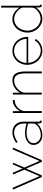

<svg xmlns="http://www.w3.org/2000/svg" viewBox="1312 -2082 780 3444"><g transform="rotate(-90 1702.0 -360.0)"><path d="M742.2 -520H776.9L550.8 0H521L399.9 -282.2L277.8 0H248L22 -520H57.1L264.2 -41L379.9 -313L293 -519H326.2L399.9 -345.2L474.1 -519H505.9L418.9 -313L536.1 -41Z M823.7 -148.9Q823.7 -216.3 884 -258.5Q944.3 -300.8 1039.6 -300.8Q1129.4 -300.8 1207.5 -272.9V-328.1Q1207.5 -404.8 1162.6 -450.9Q1117.7 -497.1 1043.5 -497.1Q965.8 -497.1 876.5 -434.1L859.9 -459Q960 -527.8 1045.4 -527.8Q1135.7 -527.8 1188.7 -473.4Q1241.7 -418.9 1241.7 -326.2V-51.8Q1241.7 -29.8 1259.8 -29.8V0Q1245.6 1.5 1240.7 -1Q1227.1 -3.9 1218.8 -15.4Q1210.4 -26.9 1209.5 -42V-86.9Q1173.8 -41 1116.9 -15.6Q1060.1 9.8 994.6 9.8Q921.9 9.8 872.8 -36.1Q823.7 -82 823.7 -148.9ZM1189.5 -104Q1207.5 -126.5 1207.5 -147.9V-243.2Q1130.4 -272.9 1041.5 -272.9Q958.5 -272.9 907.5 -239.5Q856.4 -206.1 856.4 -150.9Q856.4 -96.2 897.2 -57.6Q938 -19 998.5 -19Q1059.6 -19 1111.6 -42.5Q1163.6 -65.9 1189.5 -104Z M1630.4 -487.8Q1558.6 -484.9 1505.6 -442.1Q1452.6 -399.4 1431.6 -327.1V0H1397.5V-520H1430.2V-388.2Q1457 -442.9 1502.7 -478Q1548.3 -513.2 1598.6 -519Q1611.8 -520 1630.4 -520Z M2142.1 0H2107.9V-290Q2107.9 -396.5 2077.4 -446.3Q2046.9 -496.1 1981 -496.1Q1909.7 -496.1 1846.2 -447Q1782.7 -397.9 1762.2 -325.2V0H1728V-520H1760.7V-390.1Q1792.5 -451.7 1855 -489.7Q1917.5 -527.8 1986.8 -527.8Q2067.4 -527.8 2104.7 -469.7Q2142.1 -411.6 2142.1 -293.9Z M2513.7 9.8Q2461.9 9.8 2414.8 -12.2Q2367.7 -34.2 2334 -70.8Q2300.3 -107.4 2280.5 -157.7Q2260.7 -208 2260.7 -263.2Q2260.7 -316.9 2280 -366Q2299.3 -415 2332.5 -450.4Q2365.7 -485.8 2411.9 -506.8Q2458 -527.8 2509.8 -527.8Q2562.5 -527.8 2609.4 -506.6Q2656.2 -485.4 2689.7 -449.2Q2723.1 -413.1 2742.7 -363.5Q2762.2 -314 2762.7 -259.8Q2762.7 -249 2761.7 -244.1H2295.9Q2303.2 -148.9 2366.2 -84Q2429.2 -19 2515.6 -19Q2572.8 -19 2622.8 -48.3Q2672.9 -77.6 2693.8 -124L2724.6 -116.2Q2703.1 -61.5 2643.3 -25.9Q2583.5 9.8 2513.7 9.8ZM2294.9 -272.9H2729Q2722.7 -371.1 2660.6 -434.6Q2598.6 -498 2510.7 -498Q2422.9 -498 2361.3 -434.1Q2299.8 -370.1 2294.9 -272.9Z M2839.4 -257.8Q2839.4 -311 2857.7 -360.6Q2876 -410.2 2907.5 -447Q2939 -483.9 2983.9 -505.9Q3028.8 -527.8 3079.6 -527.8Q3145.5 -527.8 3200 -492.2Q3254.4 -456.5 3287.6 -401.9V-730H3321.3V-51.8Q3321.3 -29.8 3339.4 -29.8V0Q3328.6 1.5 3321.3 -1Q3307.1 -4.4 3298.3 -16.4Q3289.6 -28.3 3289.6 -43V-106Q3257.3 -54.2 3202.4 -22.2Q3147.5 9.8 3089.4 9.8Q3019 9.8 2960.9 -29.1Q2902.8 -67.9 2871.1 -129.2Q2839.4 -190.4 2839.4 -257.8ZM3287.6 -171.9V-351.1Q3266.1 -410.6 3205.8 -453.4Q3145.5 -496.1 3084.5 -496.1Q3038.1 -496.1 2998 -475.6Q2958 -455.1 2931.4 -421.6Q2904.8 -388.2 2889.6 -345.5Q2874.5 -302.7 2874.5 -257.8Q2874.5 -195.8 2903.3 -141.6Q2932.1 -87.4 2982.9 -54.7Q3033.7 -22 3093.3 -22Q3132.8 -22 3176.3 -42Q3219.7 -62 3252 -97.7Q3284.2 -133.3 3287.6 -171.9Z"/></g></svg>

Font: Rawline ExtraLight
Style: Regular
Weight: 275
Designer: Matt McInerney, Pablo Impallari, Rodrigo Fuenzalida
Foundry: Matt McInerney, Pablo Impallari, Rodrigo Fuenzalida
Version: Version 4.020;PS 004.020;hotconv 1.0.88;makeotf.lib2.5.64775